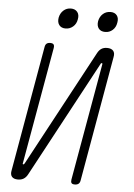

<svg xmlns="http://www.w3.org/2000/svg" viewBox="-62 -981 723 1037"><g transform="rotate(5 300.0 -462.5)"><path d="M532 -693 413 -15Q411 -2 403.5 4Q396 10 383 10Q370 10 365.5 4Q361 -2 363 -15L475 -650Q475 -653 474.5 -654.5Q474 -656 472 -656Q470 -656 468 -654.5Q466 -653 465 -650L128 -23Q119 -6 106 2Q93 10 75 10Q52 10 42 -2Q32 -14 37 -37L156 -715Q158 -728 165 -734Q172 -740 185 -740Q198 -740 203 -734Q208 -728 206 -715L94 -80Q93 -77 94 -75.5Q95 -74 97 -74Q99 -74 100.5 -75.5Q102 -77 104 -80L441 -707Q450 -724 462.5 -732Q475 -740 493 -740Q516 -740 526.5 -728Q537 -716 532 -693ZM475 -825Q451 -825 439.5 -840Q428 -855 432 -880Q437 -905 454 -920Q471 -935 495 -935Q518 -935 529.5 -920Q541 -905 536 -880Q532 -855 515 -840Q498 -825 475 -825ZM260 -825Q237 -825 225.5 -840Q214 -855 218 -880Q223 -905 240 -920Q257 -935 280 -935Q303 -935 315 -920Q327 -905 322 -880Q318 -855 300.5 -840Q283 -825 260 -825Z"/></g></svg>

Font: Maple Mono Thin
Style: Italic
Weight: 250
Italic angle: -10°
Monospace: yes
Designer: subframe7536
Version: Version 7.000